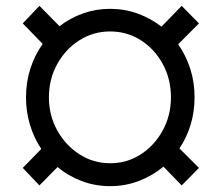

<svg xmlns="http://www.w3.org/2000/svg" viewBox="-20 -633 765 663"><path d="M360.4 9.8Q308.6 9.8 262.5 -7.6Q216.3 -24.9 178.7 -56.2L116.2 7.3L58.6 -53.2L122.6 -118.7Q97.7 -155.8 83.7 -201.2Q69.8 -246.6 69.8 -296.9Q69.8 -349.6 85 -396.5Q100.1 -443.4 127.4 -481.4L58.6 -552.2L116.2 -612.8L185.5 -542.5Q222.2 -570.8 266.6 -586.7Q311 -602.5 360.4 -602.5Q410.2 -602.5 455.3 -586.2Q500.5 -569.8 537.6 -541L607.4 -612.8L667 -552.2L595.2 -480Q622.1 -441.9 637 -395.5Q651.9 -349.1 651.9 -296.9Q651.9 -247.1 638.2 -202.1Q624.5 -157.2 599.6 -120.6L667 -53.2L607.4 7.3L544.4 -57.6Q506.3 -25.9 459.5 -8.1Q412.6 9.8 360.4 9.8ZM360.4 -69.3Q418.9 -69.3 466.6 -100.3Q514.2 -131.3 542.2 -183.1Q570.3 -234.9 570.3 -296.9Q570.3 -359.9 542.2 -411.6Q514.2 -463.4 466.6 -493.9Q418.9 -524.4 360.4 -524.4Q302.2 -524.4 254.2 -493.9Q206.1 -463.4 177.5 -411.6Q148.9 -359.9 148.9 -296.9Q148.9 -234.9 177.5 -183.1Q206.1 -131.3 254.2 -100.3Q302.2 -69.3 360.4 -69.3Z"/></svg>

Font: Inter-Regular
Style: Regular
Weight: 400
Designer: Rasmus Andersson
Foundry: rsms
Version: Version 4.000;git-a52131595